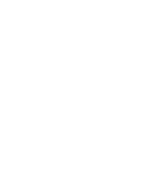

<svg xmlns="http://www.w3.org/2000/svg" viewBox="-20 -570 440 540"><path d="M300 -50Q300 -50 300 -50Q300 -50 300 -50Q300 -50 300 -50Q300 -50 300 -50Q300 -50 300 -50Q300 -50 300 -50Q300 -50 300 -50Q300 -50 300 -50Q300 -50 300 -50Q300 -50 300 -50Q300 -50 300 -50Q300 -50 300 -50ZM300 -150Q300 -150 300 -150Q300 -150 300 -150Q300 -150 300 -150Q300 -150 300 -150Q300 -150 300 -150Q300 -150 300 -150Q300 -150 300 -150Q300 -150 300 -150Q300 -150 300 -150Q300 -150 300 -150Q300 -150 300 -150Q300 -150 300 -150ZM300 -250Q300 -250 300 -250Q300 -250 300 -250Q300 -250 300 -250Q300 -250 300 -250Q300 -250 300 -250Q300 -250 300 -250Q300 -250 300 -250Q300 -250 300 -250Q300 -250 300 -250Q300 -250 300 -250Q300 -250 300 -250Q300 -250 300 -250ZM300 -350Q300 -350 300 -350Q300 -350 300 -350Q300 -350 300 -350Q300 -350 300 -350Q300 -350 300 -350Q300 -350 300 -350Q300 -350 300 -350Q300 -350 300 -350Q300 -350 300 -350Q300 -350 300 -350Q300 -350 300 -350Q300 -350 300 -350ZM100 -350Q100 -350 100 -350Q100 -350 100 -350Q100 -350 100 -350Q100 -350 100 -350Q100 -350 100 -350Q100 -350 100 -350Q100 -350 100 -350Q100 -350 100 -350Q100 -350 100 -350Q100 -350 100 -350Q100 -350 100 -350Q100 -350 100 -350ZM100 -250Q100 -250 100 -250Q100 -250 100 -250Q100 -250 100 -250Q100 -250 100 -250Q100 -250 100 -250Q100 -250 100 -250Q100 -250 100 -250Q100 -250 100 -250Q100 -250 100 -250Q100 -250 100 -250Q100 -250 100 -250Q100 -250 100 -250ZM100 -150Q100 -150 100 -150Q100 -150 100 -150Q100 -150 100 -150Q100 -150 100 -150Q100 -150 100 -150Q100 -150 100 -150Q100 -150 100 -150Q100 -150 100 -150Q100 -150 100 -150Q100 -150 100 -150Q100 -150 100 -150Q100 -150 100 -150ZM200 -50Q200 -50 200 -50Q200 -50 200 -50Q200 -50 200 -50Q200 -50 200 -50Q200 -50 200 -50Q200 -50 200 -50Q200 -50 200 -50Q200 -50 200 -50Q200 -50 200 -50Q200 -50 200 -50Q200 -50 200 -50Q200 -50 200 -50ZM200 -550Q200 -550 200 -550Q200 -550 200 -550Q200 -550 200 -550Q200 -550 200 -550Q200 -550 200 -550Q200 -550 200 -550Q200 -550 200 -550Q200 -550 200 -550Q200 -550 200 -550Q200 -550 200 -550Q200 -550 200 -550Q200 -550 200 -550ZM100 -550Q100 -550 100 -550Q100 -550 100 -550Q100 -550 100 -550Q100 -550 100 -550Q100 -550 100 -550Q100 -550 100 -550Q100 -550 100 -550Q100 -550 100 -550Q100 -550 100 -550Q100 -550 100 -550Q100 -550 100 -550Q100 -550 100 -550ZM300 -550Q300 -550 300 -550Q300 -550 300 -550Q300 -550 300 -550Q300 -550 300 -550Q300 -550 300 -550Q300 -550 300 -550Q300 -550 300 -550Q300 -550 300 -550Q300 -550 300 -550Q300 -550 300 -550Q300 -550 300 -550Q300 -550 300 -550Z"/></svg>

Font: TINY 5x3
Style: Regular
Weight: 400
Designer: Jack Halten Fahnestock
Foundry: Velvetyne Type Foundry
Version: Version 1.002